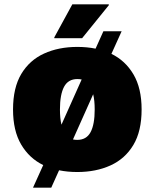

<svg xmlns="http://www.w3.org/2000/svg" viewBox="-20 -780 712 884"><path d="M132 84 179 -20Q115 -51 77.5 -114.5Q40 -178 40 -276Q40 -376 78 -439.5Q116 -503 183 -533.5Q250 -564 336 -564Q381 -564 420 -556L456 -636H540L493 -532Q557 -501 594.5 -437.5Q632 -374 632 -276Q632 -176 594 -112.5Q556 -49 489 -18.5Q422 12 336 12Q291 12 252 4L216 84ZM256 -276Q256 -235 263 -206L356 -414Q347 -416 336 -416Q294 -416 275 -380.5Q256 -345 256 -276ZM416 -276Q416 -317 409 -346L316 -138Q325 -136 336 -136Q378 -136 397 -171.5Q416 -207 416 -276ZM230 -604V-608L313 -760H481V-756L358 -604Z"/></svg>

Font: Kufam Black
Style: Regular
Weight: 900
Designer: Wael Morcos, Artur Schmal
Foundry: Original Type
Version: Version 1.301; ttfautohint (v1.8.3)